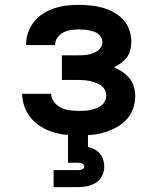

<svg xmlns="http://www.w3.org/2000/svg" viewBox="-20 -548 640 788"><path d="M302 8Q276 8 249 5Q222 2 196.5 -6Q171 -14 147.5 -28.5Q124 -43 107 -63.5Q90 -84 80.5 -110Q71 -136 71 -163Q71 -163 71 -163Q71 -163 71 -163H190Q190 -145 202 -129.5Q214 -114 230.5 -106Q247 -98 265.5 -95.5Q284 -93 302 -93Q314 -93 326 -93.5Q338 -94 350 -96.5Q362 -99 373.5 -103Q385 -107 394.5 -114Q404 -121 410 -132Q416 -143 416 -155Q416 -167 410.5 -178.5Q405 -190 395 -197Q385 -204 373 -208.5Q361 -213 349 -215.5Q337 -218 324.5 -219Q312 -220 300 -220H234V-321H300Q311 -321 321.5 -321.5Q332 -322 342.5 -324Q353 -326 363 -330Q373 -334 381.5 -340Q390 -346 395 -355.5Q400 -365 400 -376Q400 -376 400 -376Q400 -376 400 -376Q400 -386 395 -395Q390 -404 381.5 -410Q373 -416 363 -419Q353 -422 343 -424Q333 -426 323 -426.5Q313 -427 303 -427Q286 -427 270 -424.5Q254 -422 239.5 -414.5Q225 -407 215.5 -393.5Q206 -380 206 -363Q206 -363 206 -363Q206 -363 206 -363H87Q87 -363 87 -363.5Q87 -364 87 -365Q87 -390 95.5 -414.5Q104 -439 120 -459Q136 -479 157.5 -492.5Q179 -506 203 -514Q227 -522 252 -525Q277 -528 303 -528Q327 -528 352 -525.5Q377 -523 400.5 -516.5Q424 -510 446 -498Q468 -486 485 -468Q502 -450 510.5 -426Q519 -402 519 -378Q519 -361 515 -344Q511 -327 501 -313.5Q491 -300 477 -289.5Q463 -279 448 -272Q466 -264 482.5 -253Q499 -242 511.5 -226.5Q524 -211 529.5 -191.5Q535 -172 535 -153Q535 -126 525.5 -100.5Q516 -75 498 -56Q480 -37 456.5 -24.5Q433 -12 407.5 -4.5Q382 3 355.5 5.5Q329 8 302 8ZM200 220V150H300Q304 150 308 149.5Q312 149 316 147.5Q320 146 323 142.5Q326 139 326 135Q326 131 323 127.5Q320 124 316 122.5Q312 121 308 120.5Q304 120 300 120H259V0H341V55Q355 58 368 65Q381 72 390 82.5Q399 93 403.5 107Q408 121 408 135Q408 155 399.5 173Q391 191 374.5 201.5Q358 212 338.5 216Q319 220 300 220Z"/></svg>

Font: Iosevka Custom Extended
Style: Bold
Weight: 700
Width: 7
Monospace: yes
Designer: Belleve Invis
Foundry: Belleve Invis
Version: Version 11.2.4; ttfautohint (v1.8.4)